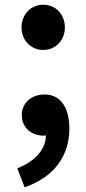

<svg xmlns="http://www.w3.org/2000/svg" viewBox="-20 -577 365 811"><path d="M163 -366C215 -366 254 -407 254 -461C254 -516 215 -557 163 -557C110 -557 71 -516 71 -461C71 -407 110 -366 163 -366ZM84 214C205 173 273 84 273 -33C273 -124 235 -178 168 -178C115 -178 72 -144 72 -91C72 -35 116 -4 164 -4L174 -5C173 53 130 104 53 134Z"/></svg>

Font: Noto Sans JP
Style: Bold
Weight: 700
Designer: Ryoko NISHIZUKA 西塚涼子 (kana, bopomofo & ideographs); Paul D. Hunt (Latin, Greek & Cyrillic); Sandoll Communications 산돌커뮤니
Foundry: Adobe
Version: Version 2.004;hotconv 1.0.118;makeotfexe 2.5.65603